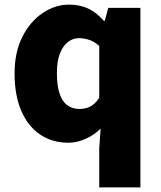

<svg xmlns="http://www.w3.org/2000/svg" viewBox="-20 -603 698 830"><path d="M409 207V38L415 -47Q388 -20 350.5 -3Q313 14 276 14Q205 14 152.5 -22Q100 -58 71.5 -125Q43 -192 43 -285Q43 -378 77 -444.5Q111 -511 165 -547Q219 -583 278 -583Q325 -583 360.5 -566.5Q396 -550 429 -513H433L448 -569H587V207ZM323 -132Q349 -132 369.5 -142Q390 -152 409 -180V-404Q389 -423 366 -430.5Q343 -438 320 -438Q296 -438 274.5 -422Q253 -406 239.5 -373Q226 -340 226 -287Q226 -233 237.5 -198.5Q249 -164 271 -148Q293 -132 323 -132Z"/></svg>

Font: Noto Sans SC Thin Black
Style: Regular
Weight: 900
Version: Version 2.004-H2;hotconv 1.0.118;makeotfexe 2.5.65603